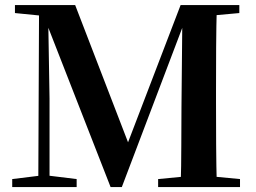

<svg xmlns="http://www.w3.org/2000/svg" viewBox="-20 -761 1041 781"><path d="M29.7 0V-32.6L149.4 -47.3H171.7L291.8 -32.6V0ZM40.8 -707.9V-740.5H191.8V-694.2H178.2ZM135.7 0 138.9 -740.5H175.2L181.5 -360V0ZM429.9 0 157 -698.4H150.5V-740.5H285.7L513.7 -148.8H487.8L494.5 -165.6L714.7 -740.5H766.2V-698.4H740.7L728.5 -666.6L475.5 0ZM623.2 0V-32.6L775.8 -47.3H801.8L956.3 -32.6V0ZM714.8 0Q717.5 -86.6 717.5 -170.8Q717.5 -255 718.2 -326.5L722.2 -740.5H862.1Q859.7 -654.9 859.2 -568.1Q858.7 -481.3 858.7 -393.6V-346.1Q858.7 -258.5 859.2 -171.8Q859.7 -85.2 862.1 0ZM787.7 -694.2V-740.5H953.5V-707.9L802.5 -694.2Z"/></svg>

Font: Noto Serif TC
Style: Regular
Weight: 200
Designer: Ryoko NISHIZUKA 西塚涼子 (kana & ideographs); Frank Grießhammer (Latin, Greek & Cyrillic); Wenlong ZHANG 张文龙 (bopomofo); San
Foundry: Adobe
Version: Version 2.001;hotconv 1.1.0;makeotfexe 2.6.0